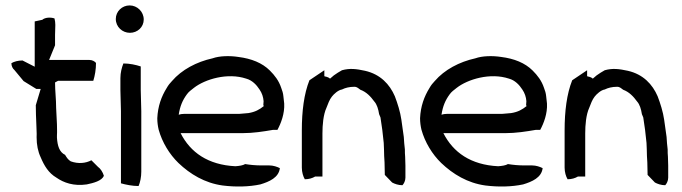

<svg xmlns="http://www.w3.org/2000/svg" viewBox="-20 -689 2515 708"><path d="M22 -456C22 -445 27 -436 33 -431L67 -390L114 -361H130C123 -340 119 -322 112 -301C112 -277 113 -254 114 -231C114 -214 116 -200 115 -183C115 -155 120 -130 130 -109C143 -78 159 -51 188 -34C215 -15 252 -2 300 -9C324 -14 356 -22 363 -41C359 -54 351 -67 341 -74L317 -98C296 -87 269 -84 241 -94C231 -100 226 -108 220 -118C199 -128 192 -151 190 -181V-190C191 -204 190 -218 190 -231L187 -291C187 -324 183 -353 183 -385L194 -391H324C330 -410 334 -433 334 -457C329 -463 320 -468 309 -468H161L183 -522V-560L184 -597C184 -605 183 -613 181 -621C167 -626 146 -625 136 -616L108 -610V-443L63 -466C47 -466 32 -462 22 -456Z M407 -619C407 -590 431 -568 459 -568C487 -568 510 -589 510 -617C510 -646 486 -669 458 -669C430 -669 407 -647 407 -619ZM424 -357C424 -330 426 -307 426 -279V-13C444 -8 468 -3 491 -3C497 -17 501 -36 501 -56V-279C501 -307 499 -330 499 -357V-444C481 -450 458 -455 435 -455C429 -440 424 -421 424 -401Z M560 -253C560 -238 562 -224 565 -211C578 -164 605 -120 638 -88C681 -47 735 -14 801 -5C849 1 898 0 940 -9C973 -19 1008 -34 1012 -69C1002 -74 988 -79 973 -79H944C923 -79 902 -81 884 -84C876 -79 862 -77 848 -76C747 -81 682 -127 646 -198H873C914 -198 951 -204 986 -210H1003C1016 -234 1030 -270 1028 -307L1025 -334C1024 -345 1021 -355 1017 -365C1008 -392 993 -411 975 -429C947 -457 907 -473 859 -479C827 -484 789 -483 764 -474C705 -461 650 -432 614 -390C607 -383 600 -374 595 -365C575 -333 562 -297 560 -253ZM639 -266C644 -298 653 -319 669 -341C676 -351 685 -357 695 -365C736 -397 819 -422 888 -399C910 -393 926 -376 937 -359C946 -346 951 -331 952 -316C952 -311 951 -306 951 -301L953 -298C937 -285 921 -276 896 -272L873 -270C866 -269 859 -269 852 -269H658C651 -269 645 -268 639 -266Z M1093 -71C1093 -54 1098 -38 1104 -28C1119 -28 1132 -32 1142 -38H1169V-197C1169 -228 1172 -266 1184 -292C1189 -305 1195 -322 1204 -333C1211 -342 1227 -357 1241 -359C1253 -365 1268 -369 1287 -369C1297 -369 1303 -362 1309 -358C1331 -350 1347 -333 1360 -315C1370 -304 1375 -287 1378 -268L1383 -256C1388 -226 1392 -194 1395 -162L1396 -138C1396 -121 1397 -106 1398 -90C1398 -74 1399 -59 1399 -44L1426 -16C1435 -11 1449 -6 1464 -6C1469 -11 1475 -22 1475 -34V-78C1475 -89 1474 -100 1474 -111C1473 -120 1473 -129 1473 -138C1471 -153 1470 -168 1469 -184C1466 -203 1463 -227 1460 -248C1456 -276 1446 -308 1436 -334C1417 -378 1383 -415 1326 -428C1294 -435 1270 -438 1241 -430C1230 -424 1221 -418 1211 -411L1197 -399C1188 -407 1179 -406 1176 -408V-430L1121 -393C1101 -343 1093 -279 1093 -208Z M1529 -253C1529 -238 1531 -224 1534 -211C1547 -164 1574 -120 1607 -88C1650 -47 1704 -14 1770 -5C1818 1 1867 0 1909 -9C1942 -19 1977 -34 1981 -69C1971 -74 1957 -79 1942 -79H1913C1892 -79 1871 -81 1853 -84C1845 -79 1831 -77 1817 -76C1716 -81 1651 -127 1615 -198H1842C1883 -198 1920 -204 1955 -210H1972C1985 -234 1999 -270 1997 -307L1994 -334C1993 -345 1990 -355 1986 -365C1977 -392 1962 -411 1944 -429C1916 -457 1876 -473 1828 -479C1796 -484 1758 -483 1733 -474C1674 -461 1619 -432 1583 -390C1576 -383 1569 -374 1564 -365C1544 -333 1531 -297 1529 -253ZM1608 -266C1613 -298 1622 -319 1638 -341C1645 -351 1654 -357 1664 -365C1705 -397 1788 -422 1857 -399C1879 -393 1895 -376 1906 -359C1915 -346 1920 -331 1921 -316C1921 -311 1920 -306 1920 -301L1922 -298C1906 -285 1890 -276 1865 -272L1842 -270C1835 -269 1828 -269 1821 -269H1627C1620 -269 1614 -268 1608 -266Z M2062 -71C2062 -54 2067 -38 2073 -28C2088 -28 2101 -32 2111 -38H2138V-197C2138 -228 2141 -266 2153 -292C2158 -305 2164 -322 2173 -333C2180 -342 2196 -357 2210 -359C2222 -365 2237 -369 2256 -369C2266 -369 2272 -362 2278 -358C2300 -350 2316 -333 2329 -315C2339 -304 2344 -287 2347 -268L2352 -256C2357 -226 2361 -194 2364 -162L2365 -138C2365 -121 2366 -106 2367 -90C2367 -74 2368 -59 2368 -44L2395 -16C2404 -11 2418 -6 2433 -6C2438 -11 2444 -22 2444 -34V-78C2444 -89 2443 -100 2443 -111C2442 -120 2442 -129 2442 -138C2440 -153 2439 -168 2438 -184C2435 -203 2432 -227 2429 -248C2425 -276 2415 -308 2405 -334C2386 -378 2352 -415 2295 -428C2263 -435 2239 -438 2210 -430C2199 -424 2190 -418 2180 -411L2166 -399C2157 -407 2148 -406 2145 -408V-430L2090 -393C2070 -343 2062 -279 2062 -208Z"/></svg>

Font: SolarCharger
Style: 550
Weight: 400
Designer: Mew Too
Foundry: Cannot Into Space Fonts/KineticPlasma Fonts
Version: Version 1.100